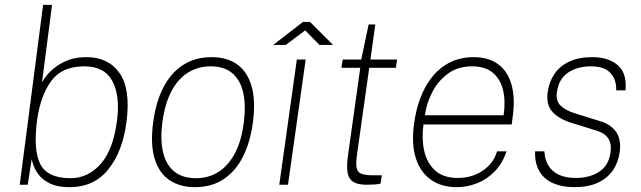

<svg xmlns="http://www.w3.org/2000/svg" viewBox="-20 -763 2649 793"><path d="M267 10Q218.5 10 188.2 -4.2Q158 -18.5 141.8 -39Q125.5 -59.5 119 -78.2Q112.5 -97 111 -106L94.5 0H61.5L158 -743H195L153.5 -423Q158 -432 171 -449Q184 -466 206.5 -484Q229 -502 261.5 -514.5Q294 -527 337 -527Q427 -527 473.5 -461.5Q520 -396 502.5 -260Q487 -138.5 428 -64.2Q369 10 267 10ZM271 -27Q343.5 -27 395.8 -85.8Q448 -144.5 463.5 -266.5Q476.5 -366.5 444.2 -427.8Q412 -489 328 -489Q236 -489 191.8 -428.8Q147.5 -368.5 133 -266.5Q117 -141.5 147 -84.2Q177 -27 271 -27Z M785 10Q723 10 680 -19Q637 -48 618.8 -107.2Q600.5 -166.5 612.5 -257Q623 -338 653.2 -398.8Q683.5 -459.5 734 -493.2Q784.5 -527 855 -527Q916.5 -527 958.5 -497.8Q1000.5 -468.5 1018.5 -408.8Q1036.5 -349 1024.5 -257Q1014 -177 984 -117Q954 -57 904.5 -23.5Q855 10 785 10ZM790 -27Q840 -27 880.8 -52Q921.5 -77 949.2 -128Q977 -179 987 -257Q996 -326.5 984.8 -378.8Q973.5 -431 940.2 -460Q907 -489 850 -489Q799 -489 757.8 -464Q716.5 -439 688.8 -387.5Q661 -336 650.5 -257Q641.5 -188 653 -136.2Q664.5 -84.5 698.5 -55.8Q732.5 -27 790 -27Z M1133.5 0 1206 -517H1242.5L1169.5 0ZM1108.5 -577.5 1231.5 -672.5H1260.5L1355.5 -577.5H1299.5L1240.5 -637.5L1160.5 -577.5Z M1494 0Q1458 0 1439.2 -11.8Q1420.5 -23.5 1415.8 -49Q1411 -74.5 1416.5 -116L1468 -483H1390L1395.5 -517H1472L1502.5 -662H1530L1510 -517H1620L1615 -483H1505L1454 -121Q1446.5 -67 1461 -53Q1475.5 -39 1517 -39H1557L1552 -5Q1543.5 -2 1527.5 -1Q1511.5 0 1494 0Z M1866 10Q1803 10 1759.5 -20.8Q1716 -51.5 1697.2 -110.5Q1678.5 -169.5 1690.5 -254Q1702.5 -339.5 1735.5 -400.8Q1768.5 -462 1819.2 -494.5Q1870 -527 1936 -527Q1998 -527 2037.8 -497.5Q2077.5 -468 2093 -412.2Q2108.5 -356.5 2097 -277L2093.5 -249H1729Q1721 -190.5 1732 -140.2Q1743 -90 1777 -59Q1811 -28 1871.5 -28Q1928.5 -28 1973 -57.5Q2017.5 -87 2033 -138H2072Q2055.5 -88 2023.2 -55Q1991 -22 1950 -6Q1909 10 1866 10ZM1735 -287H2060Q2068.5 -344.5 2057.8 -390.2Q2047 -436 2015.5 -462.5Q1984 -489 1930 -489Q1871 -489 1830 -458.8Q1789 -428.5 1765.2 -382Q1741.5 -335.5 1735 -287Z M2352.5 10Q2302.5 10 2265.2 -6Q2228 -22 2208.2 -55Q2188.5 -88 2190 -138H2228.5Q2230 -105 2244.5 -80.2Q2259 -55.5 2287.2 -41.8Q2315.5 -28 2358 -28Q2416 -28 2455 -53.8Q2494 -79.5 2501.5 -133Q2506.5 -169 2492.5 -190.8Q2478.5 -212.5 2447 -222.5L2337.5 -256.5Q2287.5 -272.5 2261.2 -301.5Q2235 -330.5 2242 -382Q2248 -425.5 2270.2 -458Q2292.5 -490.5 2331.5 -508.8Q2370.5 -527 2426 -527Q2493.5 -527 2531.8 -493.5Q2570 -460 2563.5 -390H2525Q2526.5 -434.5 2501 -461.8Q2475.5 -489 2421 -489Q2364.5 -489 2326 -463Q2287.5 -437 2280 -382Q2275 -347 2294.8 -327.2Q2314.5 -307.5 2353 -295.5L2462 -261.5Q2487 -253.5 2503.5 -240.5Q2520 -227.5 2529 -211Q2538 -194.5 2540.2 -175Q2542.5 -155.5 2539.5 -135Q2533.5 -91.5 2511 -59Q2488.5 -26.5 2449 -8.2Q2409.5 10 2352.5 10Z"/></svg>

Font: Public Sans Thin Thin
Style: Italic
Weight: 250
Italic angle: -8°
Version: Version 2.001